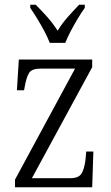

<svg xmlns="http://www.w3.org/2000/svg" viewBox="-20 -786 465 806"><path d="M43 0V-32L295 -498H151Q114 -498 102.5 -480.5Q91 -463 84 -423L81 -407H51L59 -536H367V-504L114 -38H275Q310 -38 322 -57Q334 -76 339 -116L342 -150H372L367 0ZM189 -606Q180 -629 166 -655.5Q152 -682 136 -708Q120 -734 107 -753V-766H130Q157 -739 179.5 -713.5Q202 -688 222 -657Q241 -688 263.5 -713.5Q286 -739 312 -766H336V-753Q322 -734 306.5 -708Q291 -682 277 -655.5Q263 -629 254 -606Z"/></svg>

Font: Noto Serif Lao Condensed Light
Style: Regular
Weight: 300
Width: 3
Designer: Monotype Design Team
Foundry: Monotype Imaging Inc.
Version: Version 2.003; ttfautohint (v1.8.4.7-5d5b)